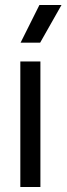

<svg xmlns="http://www.w3.org/2000/svg" viewBox="-20 -745 265 765"><path d="M61 0V-500H141V0ZM62 -575 137 -725H225L140 -575Z"/></svg>

Font: TASA Orbiter Display
Style: Regular
Weight: 400
Designer: Weizhong Zhang
Version: Version 1.000;Glyphs 3.1.2 (3151)